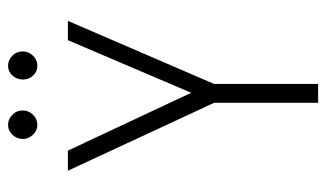

<svg xmlns="http://www.w3.org/2000/svg" viewBox="-187 -625 812 478"><g transform="rotate(-90 219.0 -386.0)"><path d="M202 0V-259L33 -623H83L227 -316L358 -623H406L249 -259V0ZM147 -699Q133 -699 122.5 -710Q112 -721 112 -735Q112 -750 122.5 -761Q133 -772 147 -772Q161 -772 172 -761.5Q183 -751 183 -735Q183 -721 172.5 -710Q162 -699 147 -699ZM294 -699Q280 -699 270 -709.5Q260 -720 260 -735Q260 -750 270 -761Q280 -772 294 -772Q308 -772 319 -761.5Q330 -751 330 -735Q330 -721 319.5 -710Q309 -699 294 -699Z"/></g></svg>

Font: Inconsolata SemiCondensed Light
Style: Regular
Weight: 300
Width: 4
Monospace: yes
Designer: Raph Levien, Cyreal, Brenton Simpson
Foundry: Raph Levien, Cyreal, Google
Version: Version 3.100; ttfautohint (v1.8.4.7-5d5b)